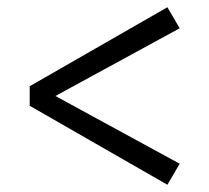

<svg xmlns="http://www.w3.org/2000/svg" viewBox="-20 -592 578 530"><path d="M62 -300V-354L442 -572L476 -514L133 -327L476 -140L442 -82Z"/></svg>

Font: Source Serif 4 Caption
Style: Regular
Weight: 400
Designer: Frank Grießhammer
Foundry: Adobe Systems Incorporated
Version: Version 4.004;hotconv 1.0.117;makeotfexe 2.5.65602